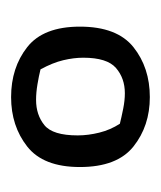

<svg xmlns="http://www.w3.org/2000/svg" viewBox="8 -564 290 346"><g transform="rotate(-90 153.0 -391.0)"><path d="M151 -266Q99 -266 62 -295.5Q25 -325 25 -392Q25 -458 62 -487Q99 -516 151 -516Q204 -516 241 -487Q278 -458 278 -392Q278 -325 241 -295.5Q204 -266 151 -266ZM158 -311Q185 -311 203.5 -327Q222 -343 222 -386Q222 -403 217.5 -422Q213 -441 201 -463Q189 -466 174 -468.5Q159 -471 146 -471Q119 -471 100.5 -456Q82 -441 82 -396Q82 -377 87 -357Q92 -337 103 -320Q115 -317 130 -314Q145 -311 158 -311Z"/></g></svg>

Font: Labrada Medium
Style: Regular
Weight: 500
Designer: Mercedes Jáuregui
Foundry: Omnibus-Type Team
Version: Version 1.000; ttfautohint (v1.8.4.7-5d5b)